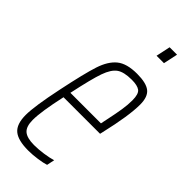

<svg xmlns="http://www.w3.org/2000/svg" viewBox="-227 -723 769 769"><g transform="rotate(45 157.5 -338.5)"><path d="M12 -86Q12 -135 37 -254Q61 -369 77.5 -419.5Q94 -470 123.5 -494Q153 -518 211 -518Q263 -518 285 -500.5Q307 -483 307 -439Q307 -376 279 -256L276 -243H69Q46 -139 46 -92Q46 -54 63.5 -39Q81 -24 121 -24Q145 -24 173 -28Q201 -32 221 -38L214 -5Q199 0 171.5 4Q144 8 120 8Q62 8 37 -13Q12 -34 12 -86ZM249 -275 255 -304Q264 -346 268.5 -375Q273 -404 273 -429Q273 -465 259 -475.5Q245 -486 213 -486Q169 -486 147.5 -471Q126 -456 111.5 -415Q97 -374 76 -275ZM215 -624 228 -685H270L257 -624Z"/></g></svg>

Font: Saira Ultra Condensed Thin
Style: Italic
Weight: 100
Width: 1
Italic angle: -12°
Designer: Hector Gatti with collaboration of the Omnibus-Type team
Foundry: Omnibus-Type
Version: Version 1.001; ttfautohint (v1.8)